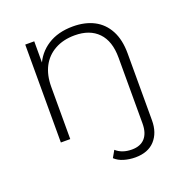

<svg xmlns="http://www.w3.org/2000/svg" viewBox="-129 -645 931 962"><g transform="rotate(-20 336.5 -164.0)"><path d="M361 -526Q425 -526 472.5 -501.5Q520 -477 546.5 -427.5Q573 -378 573 -305V52Q573 118 536.5 158Q500 198 432 198Q401 198 372 189.5Q343 181 324 163L345 126Q377 155 429 155Q475 155 499 128Q523 101 523 50V-301Q523 -389 478.5 -435Q434 -481 354 -481Q293 -481 248 -456Q203 -431 179.5 -386Q156 -341 156 -278V0H106V-522H154V-377L147 -393Q171 -455 226 -490.5Q281 -526 361 -526Z"/></g></svg>

Font: Modern
Style: Regular
Weight: 300
Designer: Julieta Ulanovsky
Foundry: Julieta Ulanovsky
Version: Version 8.000